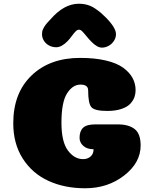

<svg xmlns="http://www.w3.org/2000/svg" viewBox="-20 -1001 822 1028"><path d="M452 -517Q452 -548 411 -548Q369 -548 339 -501Q309 -454 309 -344Q309 -242 343.5 -195.5Q378 -149 425 -149Q449 -149 465 -163Q481 -177 481 -202Q446 -202 426 -220Q406 -238 406 -263Q406 -299 425 -317Q444 -335 490 -335H611Q669 -335 701 -310Q733 -285 733 -222Q733 -130 645 -61.5Q557 7 436 7Q325 7 238.5 -33Q152 -73 101.5 -152.5Q51 -232 51 -341Q51 -503 149 -597Q247 -691 409 -691Q488 -691 547 -677Q606 -663 640 -638Q674 -613 690 -583Q706 -553 706 -518Q706 -499 700 -481.5Q694 -464 678.5 -446.5Q663 -429 631 -418Q599 -407 554 -407Q488 -407 470 -426.5Q452 -446 452 -517ZM548 -906Q601 -852 601 -818Q601 -799 590 -782Q579 -765 561.5 -755.5Q544 -746 526 -746Q500 -746 469 -778Q457 -790 441.5 -809Q426 -828 418.5 -835Q411 -842 403 -842Q394 -842 385.5 -833.5Q377 -825 364 -807.5Q351 -790 342 -781Q310 -748 281 -748Q260 -748 242.5 -757.5Q225 -767 215 -783Q205 -799 205 -818Q205 -825 206 -831.5Q207 -838 210 -844Q213 -850 215.5 -855Q218 -860 223 -866.5Q228 -873 231 -876.5Q234 -880 240 -886.5Q246 -893 249 -896Q322 -981 402 -981Q427 -981 449 -974.5Q471 -968 490.5 -954.5Q510 -941 520.5 -932Q531 -923 548 -906Z"/></svg>

Font: Coiny
Style: Regular
Weight: 400
Version: Version 001.001